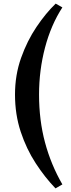

<svg xmlns="http://www.w3.org/2000/svg" viewBox="-20 -838 395 1062"><path d="M287 204Q229 144 177.5 65Q126 -14 94.5 -109.5Q63 -205 63 -315Q63 -423 96.5 -517.5Q130 -612 181.5 -688.5Q233 -765 288 -818L325 -797Q262 -700 229 -574.5Q196 -449 196 -315Q196 -173 229 -50Q262 73 325 182Z"/></svg>

Font: Literata 36pt SemiBold
Style: Regular
Weight: 600
Designer: Latin by Veronika Burian and Jose Scaglione. Greek by Irene Vlachou. Cyrillic by Vera Evstafieva.
Foundry: TypeTogether
Version: Version 3.002